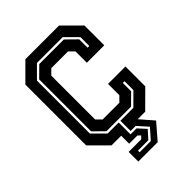

<svg xmlns="http://www.w3.org/2000/svg" viewBox="-249 -815 1103 1103"><g transform="rotate(-45 303.0 -263.0)"><path d="M208.5 174.5V96H311L326 80L311 65H244V0H165.5L62.5 -103V-597L165.5 -700H439L542.5 -597V-436H401V-528L370.5 -558.5H234.5L204 -528V-172L234.5 -141.5H370.5L401 -172V-264H542.5V-103L439 0H378L447.5 80L366 174.5ZM251.5 142H342.5L397.5 80L342.5 19H301.5V-64H407L479 -136V-208H465V-140L402 -78H202.5L139.5 -140V-562L202.5 -624H402L465 -562V-494H479V-566L407 -638H197.5L125.5 -566V-136L197.5 -64H287.5V32.5H336L379.5 80L336 128.5H251.5Z"/></g></svg>

Font: Tourney Thin
Style: Regular
Weight: 100
Designer: Tyler Finck
Foundry: Etcetera Type Co
Version: Version 1.015